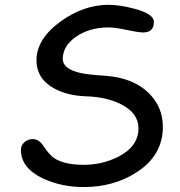

<svg xmlns="http://www.w3.org/2000/svg" viewBox="-20 -736 733 784"><path d="M65.4 -121.6Q64.9 -142.1 79.3 -155Q93.8 -168 114.7 -168Q138.7 -168 156.7 -140.6Q181.6 -103.5 201.2 -90.3Q242.7 -63 321.8 -63Q397.5 -63 462.4 -95.7Q545.4 -137.7 545.4 -212.4Q545.4 -273.9 475.6 -309.6Q416.5 -340.3 329.6 -342.8Q252.4 -345.7 198.2 -376.5Q128.9 -416 128.9 -489.7Q128.9 -576.7 227.5 -648.4Q321.8 -716.3 422.4 -716.3Q469.7 -716.3 529.3 -700.2Q608.4 -679.2 608.4 -646.5Q608.4 -603.5 564.5 -603.5Q544.9 -603.5 496.1 -614Q447.3 -624.5 420.4 -624Q344.2 -623 291 -586.4Q236.3 -548.8 236.3 -495.1Q236.3 -454.6 308.6 -438Q335.4 -431.6 412.6 -426.3Q524.4 -418 587.4 -356Q645 -299.3 645 -217.8Q645 -101.6 537.6 -32.2Q444.3 27.8 321.3 27.8Q231.9 27.8 157.7 -6.3Q66.9 -48.3 65.4 -121.6Z"/></svg>

Font: Candra Sangkala
Style: Regular
Weight: 400
Designer: R.S. Wihananto
Foundry: R.S. Wihananto
Version: Version 2.0.1